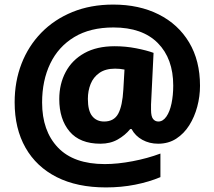

<svg xmlns="http://www.w3.org/2000/svg" viewBox="-20 -741 937 839"><path d="M854 -366Q854 -320 842 -275Q830 -230 807 -193.5Q784 -157 750 -135Q716 -113 671 -113Q633 -113 602 -130Q571 -147 555 -177H549Q527 -150 494.5 -131.5Q462 -113 419 -113Q329 -113 284 -166.5Q239 -220 239 -308Q239 -374 267 -426.5Q295 -479 349 -509Q403 -539 481 -539Q529 -539 575 -530Q621 -521 651 -510L641 -305Q640 -297 640 -284.5Q640 -272 640 -261Q640 -232 649 -221Q658 -210 672 -210Q692 -210 707 -231.5Q722 -253 729.5 -289Q737 -325 737 -367Q737 -485 669.5 -553Q602 -621 476 -621Q374 -621 304.5 -579Q235 -537 199.5 -463Q164 -389 164 -293Q164 -169 233 -96.5Q302 -24 438 -24Q494 -24 559.5 -36.5Q625 -49 681 -70V33Q631 54 570.5 66Q510 78 443 78Q317 78 228 33Q139 -12 91.5 -95.5Q44 -179 44 -294Q44 -385 74 -462.5Q104 -540 160.5 -598Q217 -656 296.5 -688.5Q376 -721 475 -721Q588 -721 673.5 -678Q759 -635 806.5 -555.5Q854 -476 854 -366ZM364 -309Q364 -257 383 -233.5Q402 -210 435 -210Q478 -210 496.5 -244Q515 -278 519 -350L524 -437Q514 -439 504 -440Q494 -441 483 -441Q441 -441 414.5 -422.5Q388 -404 376 -374Q364 -344 364 -309Z"/></svg>

Font: Noto Sans Meetei Mayek ExtraBold
Style: Regular
Weight: 800
Designer: Monotype Design Team and Neelakash Kshetrimayum
Foundry: Monotype Imaging Inc.
Version: Version 2.002; ttfautohint (v1.8.4.7-5d5b)